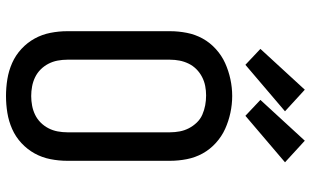

<svg xmlns="http://www.w3.org/2000/svg" viewBox="-218 -810 1036 640"><g transform="rotate(90 300.0 -490.0)"><path d="M300 8Q272 8 244 3.5Q216 -1 190 -12.5Q164 -24 143 -43.5Q122 -63 108.5 -87.5Q95 -112 89.5 -140Q84 -168 84 -196V-539Q84 -567 89.5 -595Q95 -623 108.5 -647.5Q122 -672 143.5 -691.5Q165 -711 190.5 -722.5Q216 -734 244 -740Q272 -746 300 -746Q328 -746 356 -740Q384 -734 409.5 -722.5Q435 -711 456.5 -691.5Q478 -672 491.5 -647.5Q505 -623 510.5 -595Q516 -567 516 -539V-196Q516 -168 510.5 -140Q505 -112 491.5 -87.5Q478 -63 457 -43.5Q436 -24 410 -12.5Q384 -1 356 3.5Q328 8 300 8ZM300 -76Q316 -76 332 -79Q348 -82 362.5 -89Q377 -96 388.5 -107.5Q400 -119 407.5 -133.5Q415 -148 418 -164Q421 -180 421 -196V-539Q421 -555 418 -571Q415 -587 407.5 -601.5Q400 -616 388.5 -628Q377 -640 362 -646.5Q347 -653 331 -656Q315 -659 298 -659Q282 -659 266.5 -656Q251 -653 236.5 -645.5Q222 -638 210.5 -626.5Q199 -615 192 -600.5Q185 -586 182 -570.5Q179 -555 179 -539V-196Q179 -180 182 -164Q185 -148 192.5 -133.5Q200 -119 211.5 -107.5Q223 -96 237.5 -89Q252 -82 268 -79Q284 -76 300 -76ZM366 -790 313 -840 449 -988 521 -922ZM196 -790 143 -840 279 -988 351 -922Z"/></g></svg>

Font: Iosevka Curly Slab MdEx
Style: Regular
Weight: 500
Width: 7
Monospace: yes
Designer: Belleve Invis
Foundry: Belleve Invis
Version: Version 11.1.0; ttfautohint (v1.8.3)